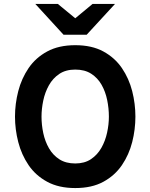

<svg xmlns="http://www.w3.org/2000/svg" viewBox="-20 -941 762 973"><path d="M361.4 12Q277.7 12 219.2 -19.8Q160.7 -51.5 124.8 -104.2Q89 -157 72.5 -221Q56 -285 56 -350Q56 -415 72.5 -479Q89 -543 124.8 -595.8Q160.7 -648.5 219.2 -680.2Q277.7 -712 361.4 -712Q445.6 -712 503.8 -680.2Q562 -648.5 597.9 -595.8Q633.7 -543 650 -479Q666.2 -415 666.2 -350Q666.2 -285 650 -221Q633.7 -157 597.9 -104.2Q562 -51.5 503.8 -19.8Q445.6 12 361.4 12ZM361.4 -112.6Q408.6 -112.6 441.2 -134.5Q473.8 -156.4 493.9 -192Q513.9 -227.6 522.8 -269.2Q531.8 -310.8 531.8 -350Q531.8 -392.2 523.1 -434.3Q514.5 -476.4 494.8 -511.3Q475 -546.2 442.2 -567.3Q409.5 -588.4 361.4 -588.4Q313.2 -588.4 280.4 -566.3Q247.7 -544.3 227.8 -508.7Q207.9 -473.1 199.2 -431.2Q190.4 -389.4 190.4 -350Q190.4 -308.4 199.3 -266.4Q208.2 -224.5 228.2 -189.6Q248.3 -154.6 281.1 -133.6Q313.8 -112.6 361.4 -112.6ZM302 -765 159 -921H273.2L361.4 -848.4L449 -921H562.8L419.2 -765Z"/></svg>

Font: Overpass
Style: Regular
Weight: 400
Designer: Delve Withrington, Dave Bailey, Thomas Jockin
Foundry: Delve Fonts LLC
Version: Version 4.000